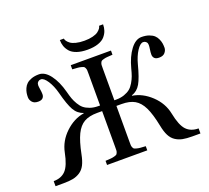

<svg xmlns="http://www.w3.org/2000/svg" viewBox="-145 -1053 1364 1251"><g transform="rotate(-20 537.5 -427.5)"><path d="M387.2 -870.1H415Q416 -861.8 422.1 -852.8Q428.2 -843.8 441.2 -833.7Q454.1 -823.7 479 -817.4Q503.9 -811 537.1 -811Q570.3 -811 595.2 -817.4Q620.1 -823.7 633.1 -833.7Q646 -843.8 652.1 -852.8Q658.2 -861.8 659.2 -870.1H687Q687 -847.2 680.2 -827.1Q673.3 -807.1 657.7 -788.8Q642.1 -770.5 611.3 -759.8Q580.6 -749 537.1 -749Q493.7 -749 462.9 -759.8Q432.1 -770.5 416.5 -788.8Q400.9 -807.1 394 -827.1Q387.2 -847.2 387.2 -870.1ZM35.2 15.1V-20Q88.4 -20 119.1 -52.2Q149.9 -84.5 167 -170.9Q182.1 -246.1 241.2 -301.8Q300.3 -357.4 370.1 -368.2V-371.1Q331.1 -383.3 308.8 -422.1Q286.6 -460.9 264.2 -547.9Q250.5 -600.1 227.1 -636Q203.6 -671.9 183.1 -671.9Q171.9 -671.9 164.8 -665.8Q157.7 -659.7 155.8 -653.6Q153.8 -647.5 153.8 -642.1Q153.8 -630.9 157 -611.8Q160.2 -592.8 160.2 -577.1Q160.2 -561.5 150.4 -551.3Q140.6 -541 118.2 -541Q90.3 -541 77.1 -556.9Q64 -572.8 64 -590.8Q64 -606.4 66.2 -620.4Q68.4 -634.3 75.7 -650.9Q83 -667.5 95.5 -679.2Q107.9 -690.9 130.1 -699Q152.3 -707 182.1 -707Q223.1 -707 258.5 -660.2Q293.9 -613.3 314 -537.1Q321.3 -508.3 328.6 -488Q335.9 -467.8 348.9 -445.8Q361.8 -423.8 377.9 -410.6Q394 -397.5 419.2 -388.7Q444.3 -379.9 476.1 -379.9H487.8V-599.1Q487.8 -615.7 487.5 -623.3Q487.3 -630.9 483.6 -639.2Q480 -647.5 476.1 -650.1Q472.2 -652.8 460 -656.2Q447.8 -659.7 435.5 -660.6Q423.3 -661.6 397.9 -663.1V-691.9H676.8V-663.1Q651.4 -661.6 639.2 -660.6Q627 -659.7 614.7 -656.2Q602.5 -652.8 598.6 -650.1Q594.7 -647.5 591.1 -639.2Q587.4 -630.9 587.2 -623.3Q586.9 -615.7 586.9 -599.1V-379.9H599.1Q630.9 -379.9 656 -388.7Q681.2 -397.5 697.3 -410.6Q713.4 -423.8 726.3 -445.8Q739.3 -467.8 746.6 -488Q753.9 -508.3 761.2 -537.1Q781.2 -613.3 816.7 -660.2Q852.1 -707 893.1 -707Q922.9 -707 945.1 -699Q967.3 -690.9 979.7 -679.2Q992.2 -667.5 999.5 -650.9Q1006.8 -634.3 1009 -620.4Q1011.2 -606.4 1011.2 -590.8Q1011.2 -572.8 998 -556.9Q984.9 -541 957 -541Q934.6 -541 924.8 -551.3Q915 -561.5 915 -577.1Q915 -592.8 918 -611.8Q920.9 -630.9 920.9 -642.1Q920.9 -647.5 919.2 -653.6Q917.5 -659.7 910.4 -665.8Q903.3 -671.9 892.1 -671.9Q871.6 -671.9 848.1 -636Q824.7 -600.1 811 -547.9Q788.6 -460.9 766.4 -422.1Q744.1 -383.3 705.1 -371.1V-368.2Q774.9 -357.4 834 -301.8Q893.1 -246.1 908.2 -170.9Q925.3 -84.5 956.1 -52.2Q986.8 -20 1040 -20V15.1H983.9Q943.8 15.1 917.2 9.8Q890.6 4.4 868.4 -10.3Q846.2 -24.9 832.3 -52Q818.4 -79.1 810.1 -122.1Q793 -207.5 770.3 -254.2Q747.6 -300.8 712.9 -320.8Q678.2 -340.8 622.1 -340.8H586.9V-92.8Q586.9 -76.2 587.2 -68.6Q587.4 -61 591.1 -52.7Q594.7 -44.4 598.6 -41.7Q602.5 -39.1 614.7 -35.6Q627 -32.2 639.2 -31.2Q651.4 -30.3 676.8 -28.8V0H397.9V-28.8Q423.3 -30.3 435.5 -31.2Q447.8 -32.2 460 -35.6Q472.2 -39.1 476.1 -41.7Q480 -44.4 483.6 -52.7Q487.3 -61 487.5 -68.6Q487.8 -76.2 487.8 -92.8V-340.8H453.1Q397 -340.8 362.3 -320.8Q327.6 -300.8 304.9 -254.2Q282.2 -207.5 265.1 -122.1Q256.8 -79.1 242.9 -52Q229 -24.9 206.5 -10.3Q184.1 4.4 157.5 9.8Q130.9 15.1 90.8 15.1Z"/></g></svg>

Font: Heuristica
Style: Regular
Weight: 400
Version: Version 1.0.2